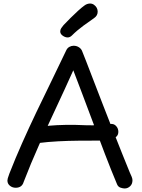

<svg xmlns="http://www.w3.org/2000/svg" viewBox="-20 -1048 806 1087"><path d="M114 -18Q109 -1 97.5 7Q86 15 69 15Q50 15 36 3.5Q22 -8 22 -26Q22 -31 24 -38.5Q26 -46 33 -65Q67 -152 105.5 -238.5Q144 -325 185.5 -412Q227 -499 270 -586.5Q313 -674 355 -763Q361 -776 372.5 -782.5Q384 -789 397 -789Q414 -789 427.5 -780Q441 -771 446 -756Q451 -744 468 -700.5Q485 -657 509 -594Q533 -531 561.5 -458Q590 -385 618.5 -312Q647 -239 672.5 -176Q698 -113 715 -71Q720 -61 725 -48.5Q730 -36 730 -28Q730 -6 716.5 6.5Q703 19 686 19Q676 19 662.5 14.5Q649 10 643 -4Q609 -85 574.5 -175Q540 -265 507 -353.5Q474 -442 445 -518.5Q416 -595 395 -650Q346 -541 296.5 -435.5Q247 -330 200.5 -226Q154 -122 114 -18ZM196 -238Q181 -237 163.5 -252Q146 -267 146 -286Q146 -299 155 -307.5Q164 -316 176.5 -321Q189 -326 200 -328Q222 -333 261 -336.5Q300 -340 352 -341Q404 -342 465 -339Q484 -338 504 -338.5Q524 -339 542.5 -340Q561 -341 576.5 -342.5Q592 -344 603 -346Q624 -349 637 -335Q650 -321 650 -302Q650 -285 639.5 -275Q629 -265 612 -260Q595 -255 576.5 -253.5Q558 -252 542 -252Q485 -252 426 -251.5Q367 -251 309.5 -248Q252 -245 196 -238ZM363 -836Q349 -836 335 -846Q321 -856 321 -870Q321 -880 327 -889Q333 -898 340 -906Q358 -925 379.5 -946.5Q401 -968 422 -987Q443 -1006 457 -1016Q466 -1023 474.5 -1025.5Q483 -1028 490 -1028Q502 -1028 512 -1021Q522 -1014 527.5 -1004Q533 -994 533 -982Q533 -959 512 -945Q491 -931 453.5 -903.5Q416 -876 387 -847Q376 -836 363 -836Z"/></svg>

Font: Playpen Sans Arabic
Style: Regular
Weight: 400
Designer: Azza Alameddine, Laura Meseguer, Veronika Burian, José Scaglione
Foundry: TypeTogether
Version: Version 2.000